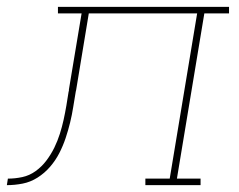

<svg xmlns="http://www.w3.org/2000/svg" viewBox="-76 -540 696 560"><path d="M-56 0 -53 -19Q-32 -19 -11 -23.5Q10 -28 28 -41Q46 -54 59.5 -72Q73 -90 82.5 -109.5Q92 -129 98.5 -149.5Q105 -170 109.5 -190.5Q114 -211 117.5 -231.5Q121 -252 124 -272Q125 -274 125 -275.5Q125 -277 125 -279L162 -501H93V-520H592V-501H520L440 -19H509V0H348V-19H419L499 -501H183L146 -277Q146 -276 145.5 -275Q145 -274 145 -273Q141 -250 137.5 -227.5Q134 -205 128.5 -182.5Q123 -160 115.5 -137.5Q108 -115 97 -93.5Q86 -72 70 -53.5Q54 -35 33.5 -22Q13 -9 -10 -4.5Q-33 0 -56 0Z"/></svg>

Font: Iosevka Etoile Thin Oblique
Style: Regular
Weight: 100
Italic angle: -9°
Designer: Belleve Invis
Foundry: Belleve Invis
Version: Version 15.5.2; ttfautohint (v1.8.4)